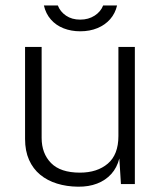

<svg xmlns="http://www.w3.org/2000/svg" viewBox="-20 -694 603 724"><path d="M274 10Q231 9.5 194.8 -1.8Q158.5 -13 131.5 -35.2Q104.5 -57.5 89.5 -91.2Q74.5 -125 74.5 -170V-517H137V-174Q137 -115.5 172.5 -79.2Q208 -43 281.5 -43Q346.5 -43 386.5 -77Q426.5 -111 426.5 -181V-517H488.5V0H436L430 -96.5Q421 -61.5 399.5 -37.8Q378 -14 346.2 -1.8Q314.5 10.5 274 10ZM421.5 -673.5Q414.5 -643.5 395.5 -621.8Q376.5 -600 347.5 -588Q318.5 -576 282.5 -576Q248.5 -576 219.8 -587.2Q191 -598.5 171.8 -620.5Q152.5 -642.5 145.5 -673.5H198Q207 -650 229 -635Q251 -620 282.5 -620Q313.5 -620 336.8 -635Q360 -650 369 -673.5Z"/></svg>

Font: Public Sans Thin ExtraLight
Style: Regular
Weight: 250
Version: Version 1.007